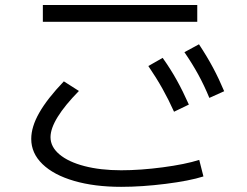

<svg xmlns="http://www.w3.org/2000/svg" viewBox="-20 -720 978 759"><path d="M103.5 -170.9Q103.5 -218.8 135.3 -274.4Q167 -330.1 232.4 -398.4L292 -360.4Q236.3 -303.7 208 -257.8Q179.7 -211.9 179.7 -177.7Q179.7 -139.6 214.8 -109.9Q250 -80.1 313.5 -63.5Q377 -46.9 459 -46.9Q535.2 -46.9 623.5 -58.6Q711.9 -70.3 767.6 -87.9L784.2 -22.5Q728.5 -4.9 634.8 6.8Q541 18.6 459 18.6Q353.5 18.6 272.9 -4.9Q192.4 -28.3 147.9 -71.3Q103.5 -114.3 103.5 -170.9ZM149.4 -700.2H759.8V-633.8H149.4ZM566.4 -459 623 -491.2Q654.3 -447.3 678.7 -403.3Q703.1 -359.4 726.6 -306.6L668 -278.3Q646.5 -326.2 622.1 -369.6Q597.7 -413.1 566.4 -459ZM709 -513.7 766.6 -544.9Q798.8 -496.1 822.3 -452.1Q845.7 -408.2 866.2 -359.4L807.6 -333Q787.1 -382.8 763.2 -426.3Q739.3 -469.7 709 -513.7Z"/></svg>

Font: WEMIX Pretendard Variable
Style: Regular
Weight: 400
Designer: Base glyphs from Inter by Rasmus Andersson; Hangeul glyphs from Noto Sans CJK(Source Han Sans) by Jang Soo-young and Kan
Foundry: Kil Hyung-jin
Version: Version 1.000;Glyphs 3.2 (3208)